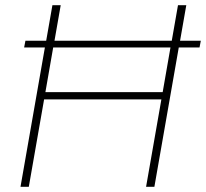

<svg xmlns="http://www.w3.org/2000/svg" viewBox="-20 -720 794 740"><path d="M749 -537H669L575 0H543L602 -337H150L91 0H59L153 -537H73L78 -563H158L182 -700H214L190 -563H642L666 -700H698L674 -563H754ZM637 -537H185L155 -365H607Z"/></svg>

Font: KoHo ExtraLight
Style: Italic
Weight: 275
Italic angle: -10°
Version: Version 1.000; ttfautohint (v1.6)